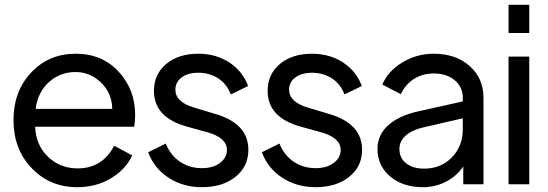

<svg xmlns="http://www.w3.org/2000/svg" viewBox="-20 -765 2275 797"><path d="M541 -288Q541 -262 537 -239H126Q129 -162 179.5 -114Q230 -66 302 -66Q405 -66 454 -160L529 -120Q503 -63 441.5 -25.5Q380 12 301 12Q187 12 111.5 -67Q36 -146 36 -266Q36 -386 109.5 -464Q183 -542 294 -542Q404 -542 472.5 -467.5Q541 -393 541 -288ZM128 -313H446Q445 -378 399.5 -422Q354 -466 294 -466Q230 -466 183.5 -424.5Q137 -383 128 -313Z M818 12Q740 12 680 -27Q620 -66 595 -133L668 -169Q688 -120 727.5 -93.5Q767 -67 818 -67Q864 -67 893 -88.5Q922 -110 922 -143Q922 -193 841 -216L754 -240Q619 -278 619 -388Q619 -457 670 -499.5Q721 -542 803 -542Q876 -542 931.5 -506Q987 -470 1010 -408L938 -373Q922 -416 886 -439.5Q850 -463 803 -463Q760 -463 734 -443.5Q708 -424 708 -393Q708 -342 784 -319L874 -292Q1011 -252 1011 -143Q1011 -74 957.5 -31Q904 12 818 12Z M1290 12Q1212 12 1152 -27Q1092 -66 1067 -133L1140 -169Q1160 -120 1199.5 -93.5Q1239 -67 1290 -67Q1336 -67 1365 -88.5Q1394 -110 1394 -143Q1394 -193 1313 -216L1226 -240Q1091 -278 1091 -388Q1091 -457 1142 -499.5Q1193 -542 1275 -542Q1348 -542 1403.5 -506Q1459 -470 1482 -408L1410 -373Q1394 -416 1358 -439.5Q1322 -463 1275 -463Q1232 -463 1206 -443.5Q1180 -424 1180 -393Q1180 -342 1256 -319L1346 -292Q1483 -252 1483 -143Q1483 -74 1429.5 -31Q1376 12 1290 12Z M1781 -542Q1872 -542 1929.5 -491Q1987 -440 1987 -359V0H1903V-74Q1876 -34 1831.5 -11Q1787 12 1736 12Q1652 12 1599.5 -32.5Q1547 -77 1547 -147Q1547 -205 1591.5 -245Q1636 -285 1717 -303L1901 -344V-359Q1901 -404 1867.5 -432Q1834 -460 1781 -460Q1734 -460 1698 -437Q1662 -414 1644 -374L1567 -414Q1590 -469 1649.5 -505.5Q1709 -542 1781 -542ZM1741 -65Q1810 -65 1855.5 -111.5Q1901 -158 1901 -228V-274L1737 -236Q1691 -226 1664.5 -202.5Q1638 -179 1638 -147Q1638 -109 1666 -87Q1694 -65 1741 -65Z M2091 -628V-745H2177V-628ZM2091 0V-530H2177V0Z"/></svg>

Font: Plus Jakarta Display
Style: Regular
Weight: 400
Designer: Gumpita Rahayu
Foundry: Tokotype Studio
Version: Version 1.000;hotconv 1.0.109;makeotfexe 2.5.65596